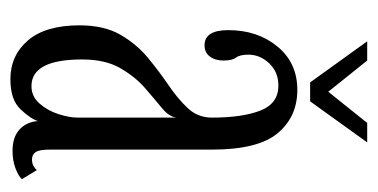

<svg xmlns="http://www.w3.org/2000/svg" viewBox="-194 -504 709 360"><g transform="rotate(90 160.0 -324.5)"><path d="M129 10Q84.5 10 56.2 -23Q28 -56 28 -119.5Q28 -165.5 45.5 -196Q63 -226.5 88.8 -247.8Q114.5 -269 140.2 -286.5Q166 -304 183.5 -322.8Q201 -341.5 201 -368Q201 -425 187.8 -458.8Q174.5 -492.5 141 -492.5Q115.5 -492.5 99.2 -475.2Q83 -458 83 -436.5Q83 -420 88.5 -413Q94 -406 94 -389.5Q94 -374 86.5 -364Q79 -354 65.5 -354Q37 -354 37 -398.5Q37 -453.5 67.8 -490.8Q98.5 -528 149 -528Q199.5 -528 230.2 -491.2Q261 -454.5 261 -368V-64.5Q261 -44 265.8 -37.2Q270.5 -30.5 279.5 -30.5Q287 -30.5 292 -33.5Q297 -36.5 299.5 -39.5L316.5 -11.5Q310.5 -5 296 0.5Q281.5 6 263.5 6Q237.5 6 223.2 -7.2Q209 -20.5 207.5 -41.5Q203 -27.5 185.2 -8.8Q167.5 10 129 10ZM142 -29.5Q161.5 -29.5 174.8 -44.8Q188 -60 194.5 -80.2Q201 -100.5 201 -116V-302Q200 -288 183.2 -274.2Q166.5 -260.5 145.2 -242Q124 -223.5 108 -195.5Q92 -167.5 92 -124.5Q92 -29.5 142 -29.5ZM135 -552 58 -659H94L152.5 -586L211 -659H247.5L170.5 -552Z"/></g></svg>

Font: Imbue 10pt Light
Style: Regular
Weight: 300
Designer: Tyler Finck
Foundry: Etcetera Type Company
Version: Version 1.102; ttfautohint (v1.8.3)